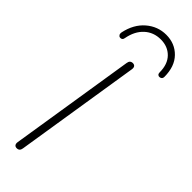

<svg xmlns="http://www.w3.org/2000/svg" viewBox="-308 -946 967 967"><g transform="rotate(45 175.5 -462.5)"><path d="M79 6Q69 6 64 -0.5Q59 -7 61 -20L167 -689Q170 -711 190 -711Q200 -711 205 -704.5Q210 -698 208 -685L102 -16Q99 6 79 6ZM53 -756Q46 -757 42 -763.5Q38 -770 40 -780Q55 -851 101.5 -891Q148 -931 208 -931Q270 -931 310.5 -889.5Q351 -848 351 -774Q351 -766 347 -761.5Q343 -757 335 -756Q328 -755 323 -759.5Q318 -764 318 -773Q318 -831 286.5 -863Q255 -895 205 -895Q154 -895 118.5 -862.5Q83 -830 72 -771Q71 -763 66 -759Q61 -755 53 -756Z"/></g></svg>

Font: Nunito Variable Extra Light
Style: Italic
Weight: 200
Italic angle: -9°
Designer: Vernon Adams
Foundry: Vernon Adams
Version: Version 3.602